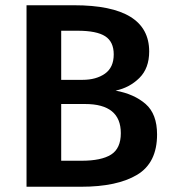

<svg xmlns="http://www.w3.org/2000/svg" viewBox="-20 -711 653 731"><path d="M289 0H81V-691H262Q548 -691 548 -515Q548 -451 510.5 -414Q473 -377 420 -366Q491 -353 534.5 -315Q578 -277 578 -199Q578 -91 502 -45.5Q426 0 289 0ZM294 -407Q346 -407 379.5 -430.5Q413 -454 413 -504Q413 -552 380.5 -573Q348 -594 275 -594H213V-407ZM290 -99Q366 -99 403 -122.5Q440 -146 440 -204Q440 -315 304 -315H213V-99Z"/></svg>

Font: Trujillo Medium
Style: Regular
Weight: 500
Designer: Fira Sans original fonts by bBox Type GmbH, Carrois Corporate GbR, & Edenspiekermann AG / Changes by Cristiano Sobral
Foundry: Fira Sans original fonts by bBox Type GmbH, Carrois Corporate GbR, & Edenspiekermann AG / Changes by Cristiano Sobral
Version: Version 4.301;October 17, 2021;FontCreator 14.0.0.2814 64-bi